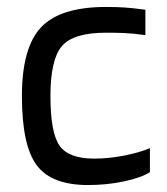

<svg xmlns="http://www.w3.org/2000/svg" viewBox="-20 -524 479 552"><path d="M411 -98V-29Q386 -13 336.5 -2.5Q287 8 233 8Q128 8 85.5 -49Q43 -106 43 -248Q43 -387 98 -445.5Q153 -504 285 -504Q314 -504 337.5 -502.5Q361 -501 398 -496V-423Q361 -428 337.5 -429Q314 -430 285 -430Q191 -430 158 -391.5Q125 -353 125 -248Q125 -143 151 -105.5Q177 -68 251 -68Q292 -68 336 -76.5Q380 -85 411 -98Z"/></svg>

Font: Blinker
Style: Regular
Weight: 400
Designer: Juergen Huber
Foundry: supertype
Version: Version 1.017;hotconv 1.0.117;makeotfexe 2.5.65602